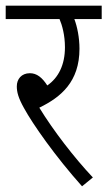

<svg xmlns="http://www.w3.org/2000/svg" viewBox="-20 -642 377 674"><path d="M306 -19C240 -89 167 -184 118 -264C194 -301 259 -355 259 -471C259 -510 251 -549 241 -575H337V-622H0V-575H189C198 -554 208 -519 208 -476C208 -414 185 -369 146 -342C128 -370 109 -385 85 -385C55 -385 39 -364 39 -339C39 -319 44 -299 64 -263C95 -206 175 -92 268 12Z"/></svg>

Font: Noto Sans Condensed Light
Style: Italic
Weight: 300
Width: 3
Italic angle: -12°
Designer: Monotype Design Team
Foundry: Monotype Imaging Inc.
Version: Version 2.013